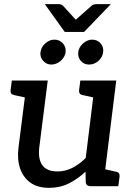

<svg xmlns="http://www.w3.org/2000/svg" viewBox="-20 -897 635 925"><path d="M217 8Q161 8 126.5 -17Q92 -42 77 -85Q62 -128 69 -185L110 -509H210L169 -185Q163 -130 184.5 -100.5Q206 -71 257 -71Q294 -71 328 -88Q362 -105 393 -136L439 -509H540L477 0H417Q395 0 393 -20L392 -70Q355 -35 312 -13.5Q269 8 217 8ZM449 0 470 -85 538 -70Q549 -68 553 -62Q557 -56 556 -46L550 0ZM138 -509 116 -424 48 -439Q38 -441 34 -447Q30 -453 31 -463L37 -509ZM468 -509 446 -424 378 -439Q368 -441 364 -447Q360 -453 361 -463L367 -509ZM296 -645Q293 -622 272.5 -604Q252 -586 227 -586Q204 -586 188 -604Q172 -622 175 -645Q178 -670 198 -688Q218 -706 242 -706Q267 -706 283 -688Q299 -670 296 -645ZM477 -646Q474 -621 454 -603.5Q434 -586 409 -586Q385 -586 369.5 -603.5Q354 -621 357 -646Q360 -670 380.5 -688Q401 -706 424 -706Q449 -706 464.5 -688Q480 -670 477 -646ZM514 -877 385 -743H292L196 -877H262Q275 -877 283 -870L345 -802L422 -870Q425 -873 431.5 -875Q438 -877 445 -877Z"/></svg>

Font: Aleo Medium
Style: Italic
Weight: 500
Italic angle: -7°
Designer: Alessio Laiso
Foundry: Alessio Laiso
Version: Version 2.001;gftools[0.9.29]